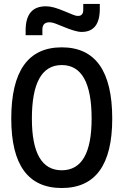

<svg xmlns="http://www.w3.org/2000/svg" viewBox="-20 -943 626 973"><path d="M293 9.8Q37.1 9.8 37.1 -341.8Q37.1 -703.1 293 -703.1Q548.8 -703.1 548.8 -341.8Q548.8 9.8 293 9.8ZM293 -80.1Q444.3 -80.1 444.3 -341.8Q444.3 -613.3 293 -613.3Q141.6 -613.3 141.6 -341.8Q141.6 -80.1 293 -80.1ZM109.9 -764.6V-789.1Q109.9 -911.1 212.4 -911.1Q232.4 -911.1 254.2 -905Q275.9 -898.9 304.2 -887.2Q333 -875.5 348.1 -869.1Q363.3 -862.3 375.5 -862.3Q401.9 -862.3 401.9 -893.6V-922.9H485.8V-898.4Q485.8 -781.2 394 -781.2Q377.4 -781.2 354.5 -788.1Q331.5 -794.9 299.8 -808.1Q278.8 -816.9 261.2 -823.5Q243.7 -830.1 231 -830.1Q194.8 -830.1 194.8 -793.9V-764.6Z"/></svg>

Font: CaskaydiaMono NF
Style: Regular
Weight: 400
Designer: Aaron Bell
Foundry: Saja Typeworks
Version: Version 2111.001; ttfautohint (v1.8.4);Nerd Fonts 3.1.1